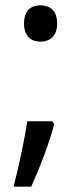

<svg xmlns="http://www.w3.org/2000/svg" viewBox="-20 -570 308 719"><path d="M70 -482C70 -434 97 -414 131 -414C166 -414 194 -434 194 -482C194 -532 166 -550 131 -550C97 -550 70 -532 70 -482ZM183 -105 176 -116H82C72 -46 50 54 31 129H97C129 58 165 -35 183 -105Z"/></svg>

Font: Noto Sans Arabic
Style: Regular
Weight: 400
Designer: Monotype Design Team, Nadine Chahine, Nizar Qandah and Khaled Hosny
Foundry: Monotype Imaging Inc.
Version: Version 2.012